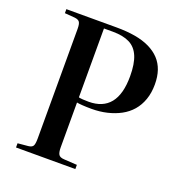

<svg xmlns="http://www.w3.org/2000/svg" viewBox="-131 -833 881 943"><g transform="rotate(20 310.0 -361.5)"><path d="M56 0V-22L110 -27Q129 -29 135 -39Q141 -49 141 -78V-651Q141 -676 134.5 -686Q128 -696 108 -698L56 -702V-723H318Q372 -723 415.5 -715.5Q459 -708 492 -692Q525 -676 547 -652.5Q569 -629 580 -597Q591 -565 591 -524Q591 -480 578.5 -444.5Q566 -409 543.5 -383Q521 -357 489.5 -340Q458 -323 420 -314Q382 -305 340 -305Q313 -305 291.5 -306.5Q270 -308 262 -310V-76Q262 -50 269 -38.5Q276 -27 299 -26L366 -22V0ZM314 -333Q388 -333 425.5 -379.5Q463 -426 463 -520Q463 -585 446.5 -624Q430 -663 396 -680Q362 -697 308 -697H262V-337Q269 -335 283.5 -334Q298 -333 314 -333Z"/></g></svg>

Font: Literata 60pt Medium
Style: Regular
Weight: 500
Designer: Latin by Veronika Burian and Jose Scaglione. Greek by Irene Vlachou. Cyrillic by Vera Evstafieva.
Foundry: TypeTogether
Version: Version 3.103;gftools[0.9.29]